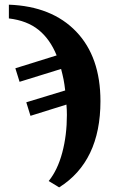

<svg xmlns="http://www.w3.org/2000/svg" viewBox="-20 -564 498 824"><path d="M223.1 -326.2Q194.8 -396 145.5 -435.8Q96.2 -475.6 18.1 -484.9V-543.9Q202.6 -537.1 306.9 -428.5Q411.1 -319.8 411.1 -129.9Q411.1 -0.5 366.7 92Q322.3 184.6 233.9 240.2L189 212.9Q227.1 166 247.1 91.3Q267.1 16.6 267.1 -70.8Q267.1 -84 266.6 -92.8Q266.1 -101.6 265.1 -115.2L110.8 -66.9L92.8 -125L259.8 -175.8Q256.8 -202.6 252.7 -223.4Q248.5 -244.1 242.2 -268.1L64 -212.9L45.9 -271Z"/></svg>

Font: Droid Serif
Style: Bold
Weight: 700
Designer: Monotype Design team
Foundry: Monotype Imaging Inc.
Version: Version 1.03